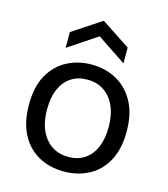

<svg xmlns="http://www.w3.org/2000/svg" viewBox="-113 -842 823 943"><g transform="rotate(15 298.0 -370.0)"><path d="M299 13Q225 13 168.5 -19Q112 -51 80.5 -112Q49 -173 49 -261Q49 -351 82 -410.5Q115 -470 171.5 -500Q228 -530 297 -530Q368 -530 424.5 -498.5Q481 -467 514 -406.5Q547 -346 547 -257Q547 -167 514.5 -107Q482 -47 425.5 -17Q369 13 299 13ZM302 -62Q350 -62 384.5 -85Q419 -108 437.5 -151.5Q456 -195 456 -254Q456 -315 436.5 -359.5Q417 -404 381 -428.5Q345 -453 295 -453Q248 -453 213.5 -430.5Q179 -408 160 -365.5Q141 -323 141 -262Q141 -169 184.5 -115.5Q228 -62 302 -62ZM151 -576V-656L298 -753L445 -656V-576L298 -674Z"/></g></svg>

Font: Bricolage Grotesque 24pt
Style: Regular
Weight: 400
Designer: Mathieu Triay
Foundry: Atelier Triay
Version: Version 1.001;gftools[0.9.33.dev8+g029e19f]